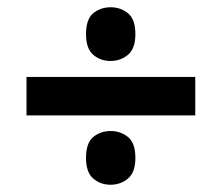

<svg xmlns="http://www.w3.org/2000/svg" viewBox="-20 -588 610 529"><path d="M53 -376H518V-270H53ZM284.5 -79Q257 -79 237 -96Q217 -113 217 -153Q217 -194.2 237 -210.6Q257.1 -227 285 -227Q312 -227 332.5 -210.6Q353 -194.2 353 -153Q353 -113 332.5 -96Q312 -79 284.5 -79ZM284.5 -420Q257 -420 237 -437Q217 -454 217 -494Q217 -535.2 237 -551.6Q257.1 -568 285 -568Q312 -568 332.5 -551.6Q353 -535.2 353 -494Q353 -454 332.5 -437Q312 -420 284.5 -420Z"/></svg>

Font: Noto Sans Devanagari
Style: Regular
Weight: 400
Designer: Jelle Bosma - Monotype Design Team
Foundry: Monotype Imaging Inc.
Version: Version 2.003